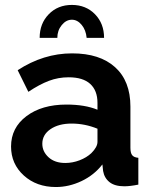

<svg xmlns="http://www.w3.org/2000/svg" viewBox="-20 -750 614 780"><path d="M212.9 -596.2H141.1Q141.1 -654.3 178 -692.1Q214.8 -730 272 -730Q329.1 -730 366 -692.1Q402.8 -654.3 402.8 -596.2H332Q329.1 -627.9 311.8 -648.9Q294.4 -669.9 272 -669.9Q248.5 -669.9 230.7 -647.9Q212.9 -626 212.9 -596.2ZM24.9 -154.8Q24.9 -231 87.4 -278.1Q149.9 -325.2 250 -325.2Q325.2 -325.2 376 -304.2V-332Q376 -382.3 346.4 -409.2Q316.9 -436 258.8 -436Q216.8 -436 178.7 -421.6Q140.6 -407.2 95.2 -377L51.8 -464.8Q156.7 -533.2 272.9 -533.2Q385.3 -533.2 447.5 -477.1Q509.8 -420.9 509.8 -316.9V-149.9Q509.8 -128.4 517.1 -119.4Q524.4 -110.4 542 -108.9V0Q508.3 6.8 484.9 6.8Q446.3 6.8 425 -10Q403.8 -26.9 398.9 -55.2L396 -82Q362.3 -38.6 311.3 -14.4Q260.3 9.8 207 9.8Q128.4 9.8 76.7 -37.1Q24.9 -84 24.9 -154.8ZM351.1 -127.9Q376 -152.8 376 -173.8V-227.1Q324.7 -248 271 -248Q218.3 -248 185.1 -225.3Q151.9 -202.6 151.9 -166Q151.9 -134.3 177.2 -111.1Q202.6 -87.9 245.1 -87.9Q274.9 -87.9 303.5 -98.9Q332 -109.9 351.1 -127.9Z"/></svg>

Font: Rawline
Style: Bold
Weight: 700
Designer: Matt McInerney, Pablo Impallari, Rodrigo Fuenzalida
Foundry: Matt McInerney, Pablo Impallari, Rodrigo Fuenzalida
Version: Version 4.020;PS 004.020;hotconv 1.0.88;makeotf.lib2.5.64775